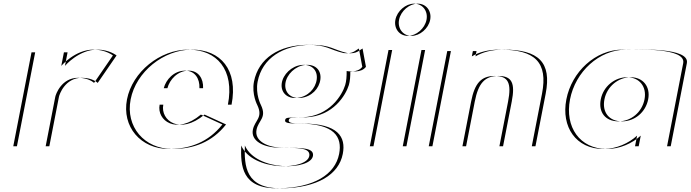

<svg xmlns="http://www.w3.org/2000/svg" viewBox="-20 -799 3773 1049"><path d="M349.2 -513 334.8 -439C334.8 -439 410.1 -528 511.1 -528C577.1 -528 616.9 -496 616.9 -496L513.8 -346C513.8 -346 486.2 -374 427.2 -374C335.2 -374 304.5 -283 302 -270L249.5 0H72.5L172.2 -513ZM329.2 -513H152.2L52.5 0H229.5L282 -270C284.5 -283 315.2 -374 407.2 -374C466.2 -374 493.8 -346 493.8 -346L596.9 -496C596.9 -496 557.1 -528 491.1 -528C390.1 -528 314.8 -439 314.8 -439Z M894.6 -317C906.8 -364 950.3 -413 1011.3 -413C1063.3 -413 1092.1 -371 1089.6 -317ZM1097.6 -173 1215.1 -119C1138.3 -22 1037.1 15 923.1 15C768.1 15 664.8 -107 693.8 -256C722.9 -406 873.6 -528 1028.6 -528C1184.6 -528 1282.3 -418 1245.1 -227H872.1C855.4 -141 962.7 -60 1097.6 -173ZM874.6 -317H1069.6C1072.1 -371 1043.3 -413 991.3 -413C930.3 -413 886.8 -364 874.6 -317ZM1077.6 -173C942.7 -60 835.4 -141 852.1 -227H1225.1C1262.3 -418 1164.6 -528 1008.6 -528C853.6 -528 702.9 -406 673.8 -256C644.8 -107 748.1 15 903.1 15C1017.1 15 1118.3 -22 1195.1 -119Z M1381.5 -90C1391.6 -142.2 1439.1 -155 1405.7 -225C1405.7 -225 1374.2 -284 1387.6 -353C1412.5 -481 1525.4 -552.6 1677.7 -554C1785.9 -555 1799.4 -527 1877.9 -509C1928.7 -503.5 1938.9 -522.3 1960.8 -534L1979.4 -434C1953.4 -398 1893.9 -411 1893.9 -411C1894.4 -383 1892.3 -354.9 1885.9 -334C1869.6 -281 1801.9 -164 1651.7 -158C1568.5 -157 1560.7 -158 1557.6 -142C1554.5 -126 1583.1 -124 1632.1 -124C1828.1 -124 1870.9 -51 1852.8 42C1830.9 155 1713.9 227 1520.3 230C1319.7 233 1314.2 107 1317.8 -4C1381.6 141 1681.3 132 1690.1 51C1694.6 9.6 1634.4 8 1529.4 8C1439.4 8 1369.6 -29 1381.5 -90ZM1539.2 -343C1545.6 -393 1594 -438.4 1646.8 -444C1703 -450 1736.9 -415 1730.4 -365C1724 -315 1682.3 -270 1622.8 -264C1570 -258.7 1532.8 -293 1539.2 -343ZM1361.5 -90C1349.6 -29 1419.4 8 1509.4 8C1614.4 8 1674.6 9.6 1670.1 51C1661.3 132 1361.6 141 1297.8 -4C1294.2 107 1299.7 233 1500.3 230C1693.9 227 1810.9 155 1832.8 42C1850.9 -51 1808.1 -124 1612.1 -124C1563.1 -124 1534.5 -126 1537.6 -142C1540.7 -158 1548.5 -157 1631.7 -158C1781.9 -164 1849.6 -281 1865.9 -334C1872.3 -354.9 1874.4 -383 1873.9 -411C1873.9 -411 1933.4 -398 1959.4 -434L1940.8 -534C1918.9 -522.3 1908.7 -503.5 1857.9 -509C1779.4 -527 1765.9 -555 1657.7 -554C1505.4 -552.6 1392.5 -481 1367.6 -353C1354.2 -284 1385.7 -225 1385.7 -225C1419.1 -155 1371.6 -142.2 1361.5 -90ZM1519.2 -343C1512.8 -293 1550 -258.7 1602.8 -264C1662.3 -270 1704 -315 1710.4 -365C1716.9 -415 1683 -450 1626.8 -444C1574 -438.4 1525.6 -393 1519.2 -343Z M2160.3 -691C2169.6 -739 2216.4 -779 2262.4 -779C2308.4 -779 2339.6 -739 2330.3 -691C2321 -643 2274.2 -603 2228.2 -603C2182.2 -603 2151 -643 2160.3 -691ZM2020.5 0 2122.7 -526H2302.7L2200.5 0ZM2140.3 -691C2131 -643 2162.2 -603 2208.2 -603C2254.2 -603 2301 -643 2310.3 -691C2319.6 -739 2288.4 -779 2242.4 -779C2196.4 -779 2149.6 -739 2140.3 -691ZM2000.5 0H2180.5L2282.7 -526H2102.7Z M2526.5 0H2342.5L2443.6 -520H2583.6L2577.9 -491C2616.4 -514 2666.1 -528 2731.1 -528C2923.1 -528 2994.7 -459 2961.3 -287L2905.5 0H2728.5L2775.9 -244C2795.6 -345 2777.1 -384 2703.1 -384C2629.1 -384 2593.6 -345 2573.9 -244ZM2506.5 0 2553.9 -244C2573.6 -345 2609.1 -384 2683.1 -384C2757.1 -384 2775.6 -345 2755.9 -244L2708.5 0H2885.5L2941.3 -287C2974.7 -459 2903.1 -528 2711.1 -528C2646.1 -528 2596.4 -514 2557.9 -491L2563.6 -520H2423.6L2322.5 0Z M3282.3 -256C3296.1 -327 3358.8 -377 3425.8 -377C3491.8 -377 3535.1 -327 3521.3 -256C3507.7 -186 3447.9 -136 3378.9 -136C3306.9 -136 3268.7 -186 3282.3 -256ZM3732.7 -454 3644.5 0H3469.5L3480.8 -58C3434.6 -16 3366.6 15 3296.6 15C3146.6 15 3065.1 -106 3094.3 -256C3123.4 -406 3252.1 -528 3402.1 -528C3471.1 -528 3749.2 -541 3732.7 -454ZM3262.3 -256C3248.7 -186 3286.9 -136 3358.9 -136C3427.9 -136 3487.7 -186 3501.3 -256C3515.1 -327 3471.8 -377 3405.8 -377C3338.8 -377 3276.1 -327 3262.3 -256ZM3712.7 -454C3729.2 -541 3451.1 -528 3382.1 -528C3232.1 -528 3103.4 -406 3074.3 -256C3045.1 -106 3126.6 15 3276.6 15C3346.6 15 3414.6 -16 3460.8 -58L3449.5 0H3624.5Z"/></svg>

Font: Hussar Plate
Style: Obl
Weight: 700
Foundry: Cannot Into Space Fonts
Version: Version 0.798247